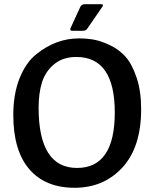

<svg xmlns="http://www.w3.org/2000/svg" viewBox="-20 -878 732 910"><path d="M43 -333Q43 -433 73 -507.5Q103 -582 152 -621Q245 -696 354 -696Q391 -696 425 -690Q459 -684 502 -663.5Q545 -643 575.5 -608.5Q606 -574 627.5 -510Q649 -446 649 -361Q649 -181 560.5 -84.5Q472 12 333.5 12Q195 12 119 -76Q43 -164 43 -333ZM345 -82Q524 -82 524 -345Q524 -608 342 -608Q278 -608 236.5 -573.5Q195 -539 179 -487.5Q163 -436 163 -368Q163 -82 345 -82ZM315 -746 360 -844Q366 -858 381 -858H459Q468 -858 468 -854Q468 -850 465 -846L395 -744Q388 -732 372 -732H324Q313 -732 313 -739Q313 -742 315 -746Z"/></svg>

Font: Crete Round
Style: Regular
Weight: 400
Designer: Veronika Burian
Foundry: TypeTogether
Version: Version 1.001